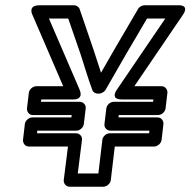

<svg xmlns="http://www.w3.org/2000/svg" viewBox="-20 -681 720 726"><path d="M165 -611H238L285 -475C299 -432 312 -387 329 -341C332 -332 341 -327 350 -327H354C364 -327 375 -334 379 -341C405 -386 431 -431 456 -475L536 -611H605L422 -342C422 -342 394 -305 440 -305H560L559 -296H410C395 -296 383 -282 382 -271L375 -212C373 -197 386 -187 397 -187H545L544 -177H395C380 -177 368 -163 367 -152L352 -25H274L290 -152C292 -167 279 -177 268 -177H120L121 -187H269C284 -187 296 -201 297 -212L304 -271C306 -286 293 -296 282 -296H135L136 -305H255C255 -305 298 -301 281 -342ZM129 -661C83 -661 103 -624 103 -624L219 -355H117C106 -355 91 -345 89 -330L82 -271C81 -260 89 -246 104 -246H251L250 -237H102C91 -237 76 -227 74 -212L67 -152C66 -141 74 -127 89 -127H237L221 0C220 11 228 25 243 25H371C382 25 397 15 399 0L414 -127H563C574 -127 589 -137 591 -152L598 -212C599 -223 591 -237 576 -237H428L429 -246H578C589 -246 604 -256 606 -271L613 -330C614 -341 606 -355 591 -355H488L671 -624C699 -665 654 -661 654 -661H526C518 -661 507 -656 502 -647L413 -495C396 -465 380 -438 362 -406C353 -434 343 -465 333 -495L281 -647C279 -654 270 -661 260 -661Z"/></svg>

Font: Falling Sky
Style: ExtOuObl
Weight: 400
Designer: Paul D. Hunt
Foundry: Adobe Systems Incorporated
Version: Version 1.02